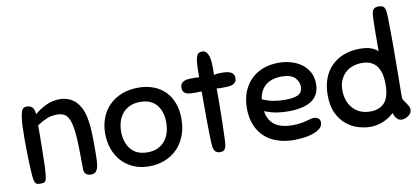

<svg xmlns="http://www.w3.org/2000/svg" viewBox="-70 -1000 2737 1255"><g transform="rotate(-10 1298.5 -372.5)"><path d="M296 -426Q259 -426 229.5 -414Q200 -402 163 -378Q163 -357 163 -316.5Q163 -276 162 -228.5Q161 -181 160 -135Q159 -89 156 -58Q154 -38 151.5 -26.5Q149 -15 144.5 -9Q140 -3 132.5 -1.5Q125 0 113 0Q101 0 93.5 -1.5Q86 -3 81 -8.5Q76 -14 73 -25Q70 -36 68 -55Q66 -73 64.5 -103Q63 -133 62 -168.5Q61 -204 60.5 -240.5Q60 -277 60 -308Q60 -359 61.5 -391Q63 -423 67 -448Q73 -490 83 -501Q93 -512 110 -512Q135 -512 147.5 -498Q160 -484 163 -452Q200 -484 242.5 -503Q285 -522 330 -522Q373 -522 408.5 -502Q444 -482 467 -437Q481 -410 488 -377.5Q495 -345 498 -309Q499 -293 500 -277.5Q501 -262 501.5 -244.5Q502 -227 502 -205Q502 -183 502 -153Q502 -121 501 -93Q500 -65 495.5 -44.5Q491 -24 480 -12.5Q469 -1 450 -1Q404 -1 402 -45Q402 -48 402 -70.5Q402 -93 401.5 -123Q401 -153 400.5 -184Q400 -215 399 -235Q398 -251 396.5 -269.5Q395 -288 392.5 -307Q390 -326 386 -343.5Q382 -361 376 -375Q362 -408 341 -417Q320 -426 296 -426Z M849 -507Q906 -507 951 -489.5Q996 -472 1027.5 -440Q1059 -408 1076 -362Q1093 -316 1093 -259Q1093 -196 1073.5 -146Q1054 -96 1019.5 -61Q985 -26 937.5 -7Q890 12 834 12Q773 12 726.5 -9Q680 -30 648.5 -66Q617 -102 601 -149Q585 -196 585 -248Q585 -305 603.5 -352.5Q622 -400 656.5 -434.5Q691 -469 740 -488Q789 -507 849 -507ZM838 -80Q879 -80 908 -94.5Q937 -109 955.5 -133Q974 -157 982.5 -187.5Q991 -218 991 -251Q991 -285 982.5 -314.5Q974 -344 956.5 -366Q939 -388 911.5 -400.5Q884 -413 846 -413Q807 -413 778 -400Q749 -387 729.5 -364.5Q710 -342 700 -311Q690 -280 690 -244Q690 -171 727.5 -125.5Q765 -80 838 -80Z M1258 -65Q1255 -128 1254.5 -214.5Q1254 -301 1254 -411Q1244 -410 1230.5 -410Q1217 -410 1209 -410Q1191 -410 1176.5 -411Q1162 -412 1151 -417Q1140 -422 1134 -431.5Q1128 -441 1128 -458Q1128 -506 1200 -506Q1211 -506 1227 -506Q1243 -506 1254 -504Q1254 -557 1256 -589Q1258 -621 1263.5 -638.5Q1269 -656 1278.5 -661.5Q1288 -667 1303 -667Q1319 -667 1329 -656Q1339 -645 1344.5 -628Q1350 -611 1351.5 -590Q1353 -569 1353 -549Q1353 -535 1352.5 -523.5Q1352 -512 1352 -503Q1366 -507 1381 -507.5Q1396 -508 1410 -508Q1447 -508 1467 -496.5Q1487 -485 1487 -459Q1487 -443 1480 -433.5Q1473 -424 1461.5 -419Q1450 -414 1434.5 -412.5Q1419 -411 1401 -411Q1391 -411 1378 -411Q1365 -411 1354 -413Q1354 -360 1354 -316Q1354 -272 1353 -231.5Q1352 -191 1351 -151Q1350 -111 1348 -66Q1347 -42 1343.5 -29Q1340 -16 1334 -9Q1328 -2 1320.5 -0.5Q1313 1 1303 1Q1285 1 1272.5 -11.5Q1260 -24 1258 -65Z M1790 -184Q1755 -184 1716.5 -189.5Q1678 -195 1633 -213Q1642 -152 1683.5 -121Q1725 -90 1803 -90Q1831 -90 1853.5 -93.5Q1876 -97 1893 -101.5Q1910 -106 1923 -109.5Q1936 -113 1947 -113Q1961 -113 1974 -104.5Q1987 -96 1987 -76Q1987 -51 1966.5 -35Q1946 -19 1916.5 -9.5Q1887 0 1854 3.5Q1821 7 1796 7Q1737 7 1687.5 -9Q1638 -25 1602 -57.5Q1566 -90 1546 -138Q1526 -186 1526 -250Q1526 -312 1545.5 -360Q1565 -408 1599 -441Q1633 -474 1679.5 -491Q1726 -508 1780 -508Q1822 -508 1861.5 -497Q1901 -486 1931.5 -464Q1962 -442 1980.5 -408.5Q1999 -375 1999 -330Q1999 -290 1984 -262Q1969 -234 1941.5 -217Q1914 -200 1875.5 -192Q1837 -184 1790 -184ZM1783 -416Q1756 -416 1731 -409.5Q1706 -403 1685.5 -388.5Q1665 -374 1651 -350.5Q1637 -327 1632 -292Q1670 -275 1706 -268.5Q1742 -262 1782 -262Q1841 -262 1869.5 -276.5Q1898 -291 1898 -329Q1898 -364 1871.5 -390Q1845 -416 1783 -416Z M2511 -2Q2491 -2 2477.5 -18Q2464 -34 2459 -55Q2447 -44 2431.5 -33Q2416 -22 2396 -12.5Q2376 -3 2352 3Q2328 9 2300 9Q2266 9 2224.5 -2.5Q2183 -14 2146.5 -42.5Q2110 -71 2085.5 -120Q2061 -169 2061 -243Q2061 -306 2080 -355Q2099 -404 2133.5 -437.5Q2168 -471 2215.5 -488.5Q2263 -506 2319 -506Q2367 -506 2395 -495Q2423 -484 2439 -469Q2439 -496 2439 -530.5Q2439 -565 2439.5 -597.5Q2440 -630 2440.5 -657Q2441 -684 2442 -698Q2444 -732 2454 -744.5Q2464 -757 2489 -757Q2515 -757 2524.5 -744.5Q2534 -732 2536 -701Q2537 -688 2537.5 -666Q2538 -644 2538 -618Q2538 -592 2538.5 -565.5Q2539 -539 2539 -517.5Q2539 -496 2539 -482Q2539 -468 2539 -468Q2539 -366 2537.5 -280Q2536 -194 2536 -143Q2538 -132 2544.5 -122Q2551 -112 2558.5 -102Q2566 -92 2572 -81Q2578 -70 2578 -58Q2578 -44 2571 -33.5Q2564 -23 2553.5 -16Q2543 -9 2531.5 -5.5Q2520 -2 2511 -2ZM2318 -90Q2380 -90 2413 -127Q2446 -164 2446 -249Q2446 -412 2317 -412Q2287 -412 2259 -403Q2231 -394 2209.5 -375Q2188 -356 2174.5 -327Q2161 -298 2161 -258Q2161 -225 2170.5 -195Q2180 -165 2199.5 -141.5Q2219 -118 2248.5 -104Q2278 -90 2318 -90Z"/></g></svg>

Font: Sniglet
Style: Regular
Weight: 400
Designer: Haley Fiege
Foundry: Haley Fiege, Pablo Impallari, Brenda Gallo
Version: Version 2.000; ttfautohint (v0.95) -l 8 -r 50 -G 200 -x 14 -